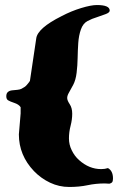

<svg xmlns="http://www.w3.org/2000/svg" viewBox="-20 -730 476 763"><path d="M409 -62Q429 -51 429 -21Q429 -13 427 -8Q425 -3 415 0L396 -1Q361 -1 328 6Q295 13 255 13Q215 13 179 -4Q143 -21 115 -50Q55 -113 55 -196L62 -279V-304Q55 -315 37 -321Q19 -327 12 -331.5Q5 -336 5 -347.5Q5 -359 11.5 -364.5Q18 -370 28 -371Q38 -372 48.5 -373Q59 -374 65 -377Q71 -380 77 -384Q83 -388 87 -393Q99 -407 99 -409L124 -577Q129 -618 225 -666Q263 -686 302.5 -698Q342 -710 365 -710Q416 -710 416 -688Q416 -680 400 -674L366 -662Q346 -656 328 -646.5Q310 -637 301.5 -613Q293 -589 291 -559Q289 -529 288.5 -499.5Q288 -470 284.5 -441Q281 -412 271 -393L254 -362Q247 -350 247 -340.5Q247 -331 257 -316Q267 -301 267 -278Q267 -255 260.5 -230Q254 -205 254 -180Q254 -155 265 -133Q276 -110 294 -94Q334 -58 382 -58Q397 -58 409 -62Z"/></svg>

Font: Miltonian Tattoo
Style: Regular
Weight: 400
Designer: Pablo Impallari
Foundry: Pablo Impallari
Version: Version 1.008